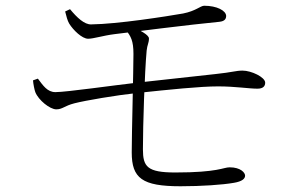

<svg xmlns="http://www.w3.org/2000/svg" viewBox="-20 -682 1040 669"><path d="M609 -33C682 -33 755 -38 795 -45C825 -50 834 -60 834 -70C834 -80 819 -99 780 -99C758 -99 740 -81 591 -81C493 -81 478 -101 478 -162C478 -246 484 -429 491 -506C493 -526 499 -532 499 -548C499 -560 469 -577 435 -590L418 -578C436 -556 445 -540 445 -494C445 -437 439 -215 439 -151C439 -61 475 -33 609 -33ZM176 -301C198 -301 204 -313 239 -322C278 -332 384 -350 458 -358C571 -370 677 -381 740 -381C800 -381 847 -373 877 -373C897 -373 904 -382 904 -394C904 -413 856 -436 825 -436C802 -436 789 -430 731 -424C668 -417 561 -405 458 -394C378 -385 211 -361 173 -361C145 -361 130 -384 112 -408L95 -402C96 -389 100 -369 103 -361C114 -333 154 -301 176 -301ZM287 -547C306 -547 339 -558 379 -563C426 -569 649 -597 744 -606C764 -608 768 -617 768 -627C767 -645 736 -662 691 -662C677 -661 663 -644 618 -635C561 -625 389 -598 298 -597C274 -596 248 -621 224 -650L207 -642C211 -626 215 -610 221 -600C235 -577 266 -547 287 -547Z"/></svg>

Font: Source Han Serif CN VF
Style: Regular
Weight: 250
Designer: Ryoko NISHIZUKA 西塚涼子 (kana & ideographs); Frank Grießhammer (Latin, Greek & Cyrillic); Wenlong ZHANG 张文龙 (bopomofo); San
Foundry: Adobe
Version: Version 2.002;hotconv 1.1.0;makeotfexe 2.6.0